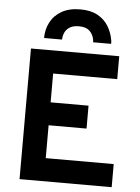

<svg xmlns="http://www.w3.org/2000/svg" viewBox="-61 -978 746 1025"><g transform="rotate(5 312.0 -465.5)"><path d="M83 0V-700H556V-577.2H212.6V-422.8H415.8V-300H212.6V-123.8H576.8V0ZM147.7 -762Q147.7 -807.4 167.5 -845.9Q187.3 -884.4 227.5 -907.7Q267.6 -931 327.9 -931Q383.9 -931 421 -910.4Q458.1 -889.8 478.7 -855.6Q499.3 -821.5 506.1 -780.8Q507.1 -776.3 507.1 -771.6Q507.1 -766.9 507.1 -762H410.5Q410.5 -766.9 410.1 -771.6Q409.8 -776.3 408.5 -780.8Q402.6 -805.7 384.1 -823.2Q365.5 -840.6 327.9 -840.6Q297.8 -840.6 279.4 -829.3Q261 -818 252.7 -800Q244.3 -782 244.3 -762Z"/></g></svg>

Font: Overpass
Style: Regular
Weight: 400
Designer: Delve Withrington, Dave Bailey, Thomas Jockin
Foundry: Delve Fonts LLC
Version: Version 4.000